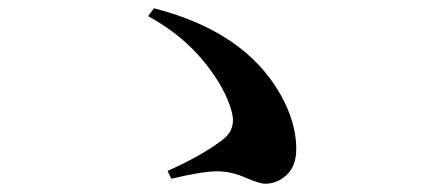

<svg xmlns="http://www.w3.org/2000/svg" viewBox="-20 -589 1040 464"><path d="M394 -157 385 -176Q464 -211 515 -249Q552 -275 540 -319Q525 -376 472.5 -440.5Q420 -505 338 -550L352 -569Q571 -513 657 -362Q696 -294 696 -229Q696 -188 673 -166.5Q650 -145 621 -145Q607 -145 572.5 -160Q538 -175 505 -175Q469 -175 394 -157Z"/></svg>

Font: Swei Spring CJKtc
Style: Bold
Weight: 700
Version: Version 1.021